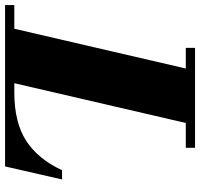

<svg xmlns="http://www.w3.org/2000/svg" viewBox="-86 -754 790 758"><g transform="rotate(90 309.0 -375.0)"><path d="M587 0H-50V-36.5H43.5L200.5 -713.5H119V-750H513.5V-713.5H415.5L258.5 -36.5H295Q413 -36.5 485.5 -83.2Q558 -130 602 -225H638.5Z"/></g></svg>

Font: Bodoni* 06pt Fatface
Style: Italic
Weight: 900
Italic angle: -13°
Version: Version 2.3